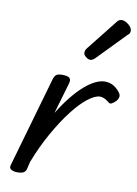

<svg xmlns="http://www.w3.org/2000/svg" viewBox="-94 -904 700 980"><g transform="rotate(10 256.0 -414.0)"><path d="M65 15Q48 15 34.5 8Q21 1 27 -17L161 -484Q167 -503 176.5 -509Q186 -515 205 -515Q235 -515 244 -506Q253 -497 247 -477L200 -316Q230 -365 260.5 -403Q291 -441 320.5 -467Q350 -493 377 -506Q404 -519 426 -519Q453 -519 473.5 -506Q494 -493 506 -475Q514 -465 512 -453.5Q510 -442 500 -431Q489 -420 479 -415Q469 -410 461 -419Q451 -427 439 -433Q427 -439 416 -439Q390 -439 353 -410.5Q316 -382 275.5 -329.5Q235 -277 194.5 -205.5Q154 -134 121 -49L112 -11Q109 2 98.5 8.5Q88 15 65 15ZM332 -615Q322 -615 309.5 -625Q297 -635 297 -646Q297 -652 299 -658Q301 -664 306 -670L428 -824Q436 -836 443 -839.5Q450 -843 458 -843Q468 -843 480.5 -836Q493 -829 502 -818Q511 -807 511 -796Q511 -788 508 -783Q505 -778 498 -773L359 -630Q345 -615 332 -615Z"/></g></svg>

Font: Playwrite AU QLD
Style: Regular
Weight: 400
Designer: Veronika Burian, José Scaglione
Foundry: TypeTogether
Version: Version 1.002